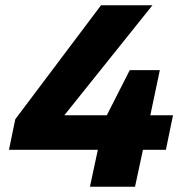

<svg xmlns="http://www.w3.org/2000/svg" viewBox="-20 -708 704 728"><path d="M321 0 351 -140H14L38 -256L363 -688H558L224 -271H385L472 -442H586L550 -271H636L609 -140H522L492 0Z"/></svg>

Font: Saira
Style: Bold Italic
Weight: 700
Italic angle: -12°
Designer: Hector Gatti with collaboration of the Omnibus-Type team
Foundry: Omnibus-Type
Version: Version 1.100; ttfautohint (v1.8.3)